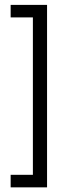

<svg xmlns="http://www.w3.org/2000/svg" viewBox="-20 -702 265 801"><path d="M176.3 79.6H24.4V27.3H117.2V-629.4H24.4V-681.6H176.3Z"/></svg>

Font: SengPathom
Style: Regular
Weight: 400
Designer: John M. Durdin
Foundry: Lao Script for Windows
Version: Version 1.300